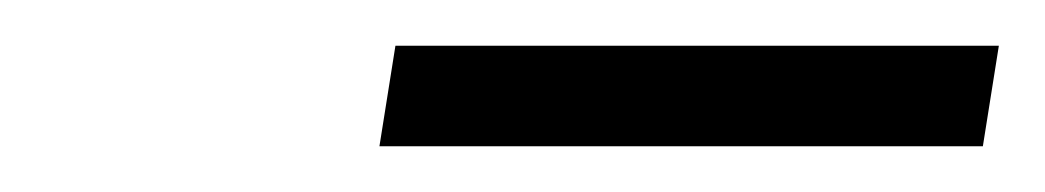

<svg xmlns="http://www.w3.org/2000/svg" viewBox="-20 -578 457 84"><path d="M153 -558H417L410 -514H146Z"/></svg>

Font: Judson
Style: Italic
Weight: 400
Italic angle: -9.5°
Version: Version 20110429